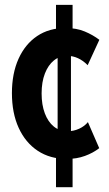

<svg xmlns="http://www.w3.org/2000/svg" viewBox="-20 -658 457 802"><path d="M259.3 5.9Q189 5.9 137.7 -28.1Q86.4 -62 58.1 -123.8Q29.8 -185.5 29.8 -269Q29.8 -351.1 57.4 -412.4Q85 -473.6 135 -507.3Q185.1 -541 253.4 -541Q299.3 -541 333.7 -526.6Q368.2 -512.2 395 -491.7L346.2 -385.7Q327.6 -404.8 305.9 -414.8Q284.2 -424.8 260.7 -424.8Q229 -424.8 205.1 -405.5Q181.2 -386.2 167.5 -350.8Q153.8 -315.4 153.8 -267.6Q153.8 -220.2 167.2 -184.6Q180.7 -148.9 204.8 -129.4Q229 -109.9 262.7 -109.9Q288.1 -109.9 310.8 -120.4Q333.5 -130.9 347.2 -147.9L394.5 -39.1Q368.7 -19 334.5 -6.6Q300.3 5.9 259.3 5.9ZM213.9 124V-18.1L220.7 -82V-445.3L213.9 -497.6V-637.7H283.2V-496.6L276.4 -445.3V-82L283.2 -16.6V124Z"/></svg>

Font: Reddit Sans Condensed
Style: Bold
Weight: 700
Designer: Stephen Hutchings
Foundry: Reddit
Version: Version 1.014